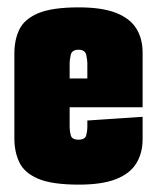

<svg xmlns="http://www.w3.org/2000/svg" viewBox="-20 -496 426 521"><path d="M194 5Q121 5 83.5 -11Q46 -27 32.5 -55.5Q19 -84 19 -120V-351Q19 -388 32.5 -416Q46 -444 83.5 -460Q121 -476 194 -476Q257 -476 295 -461Q333 -446 350 -418.5Q367 -391 367 -353V-275L217 -265V-325Q217 -333 214 -347Q211 -361 193 -361Q175 -361 172 -347Q169 -333 169 -325V-150Q169 -141 172 -129Q175 -117 193 -117Q211 -117 214 -129Q217 -141 217 -150V-169L367 -179V-118Q367 -81 350 -53Q333 -25 295 -10Q257 5 194 5ZM35 -205V-283H367V-205Z"/></svg>

Font: Smooch Sans Thin Black
Style: Regular
Weight: 900
Version: Version 1.010